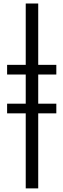

<svg xmlns="http://www.w3.org/2000/svg" viewBox="-20 -834 352 1067"><path d="M19.5 -419.9V-473.6H123V-814.5H192.4V-473.6H293V-419.9H192.4V-257.8H293V-204.1H192.4V212.9H123V-204.1H19.5V-257.8H123V-419.9Z"/></svg>

Font: Gothic A1
Style: Regular
Weight: 400
Designer: HanYang I&C Co.,Ltd.
Foundry: HanYang I&C Co.,Ltd.
Version: Version 2.50